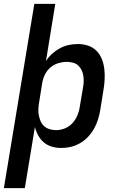

<svg xmlns="http://www.w3.org/2000/svg" viewBox="-23 -755 643 990"><path d="M-3 215 154 -735H262L214 -440Q227 -461 246 -478Q265 -495 286.5 -506.5Q308 -518 331.5 -523Q355 -528 378 -528Q406 -528 431.5 -519.5Q457 -511 475 -492.5Q493 -474 502.5 -449.5Q512 -425 515 -398Q518 -371 516.5 -343.5Q515 -316 510 -288L494 -188Q490 -164 482.5 -139.5Q475 -115 462.5 -92.5Q450 -70 432 -50.5Q414 -31 391 -17.5Q368 -4 343.5 2Q319 8 294 8Q269 8 245.5 1.5Q222 -5 204 -20Q186 -35 174.5 -55.5Q163 -76 157 -100L105 215ZM266 -84Q289 -84 311.5 -93Q334 -102 350 -119.5Q366 -137 375.5 -159Q385 -181 388 -203L405 -303Q408 -319 408.5 -335Q409 -351 406.5 -366Q404 -381 397 -395Q390 -409 379 -418.5Q368 -428 352.5 -432Q337 -436 321 -436Q300 -436 278 -429.5Q256 -423 238 -408Q220 -393 209.5 -372Q199 -351 195 -329L179 -229Q176 -212 175 -194.5Q174 -177 177 -161Q180 -145 186.5 -130Q193 -115 204.5 -104.5Q216 -94 232.5 -89Q249 -84 266 -84Z"/></svg>

Font: Iosevka Etoile Semibold
Style: Italic
Weight: 600
Italic angle: -9°
Designer: Belleve Invis
Foundry: Belleve Invis
Version: Version 22.1.2; ttfautohint (v1.8.4)